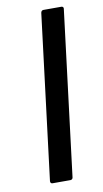

<svg xmlns="http://www.w3.org/2000/svg" viewBox="-82 -740 417 780"><g transform="rotate(-10 126.5 -350.0)"><path d="M61 -10 145 -690Q147 -700 156 -700H230Q234 -700 236.5 -697Q239 -694 238 -690L154 -10Q154 -6 151 -3Q148 0 144 0H70Q61 0 61 -10Z"/></g></svg>

Font: Barlow Medium
Style: Italic
Weight: 500
Italic angle: -7°
Designer: Jeremy Tribby
Foundry: Tribby Type
Version: Version 1.408